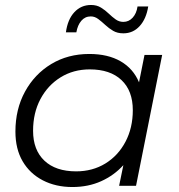

<svg xmlns="http://www.w3.org/2000/svg" viewBox="-20 -747 718 772"><path d="M271 5Q204 5 152 -22Q100 -49 71 -98.5Q42 -148 42 -218Q42 -308 80.5 -378.5Q119 -449 186 -489.5Q253 -530 339 -530Q414 -530 465 -500.5Q516 -471 539 -416L561 -526H632L527 0H459L476 -83Q439 -42 387 -18.5Q335 5 271 5ZM286 -58Q352 -58 403.5 -89.5Q455 -121 484.5 -177Q514 -233 514 -304Q514 -382 468.5 -425Q423 -468 341 -468Q275 -468 223.5 -436Q172 -404 142.5 -348.5Q113 -293 113 -221Q113 -144 158.5 -101Q204 -58 286 -58ZM476 -613Q452 -613 435 -623Q418 -633 403.5 -646.5Q389 -660 375 -670.5Q361 -681 345 -681Q322 -681 307 -663.5Q292 -646 287 -617H245Q252 -669 279 -698Q306 -727 346 -727Q369 -727 386 -716.5Q403 -706 417 -692.5Q431 -679 445 -669Q459 -659 476 -659Q498 -659 513.5 -676Q529 -693 533 -721H576Q568 -671 541.5 -642Q515 -613 476 -613Z"/></svg>

Font: Montserrat
Style: Italic
Weight: 400
Italic angle: -11.3°
Designer: Julieta Ulanovsky
Foundry: Julieta Ulanovsky
Version: Version 9.000; ttfautohint (v1.8.4.7-5d5b)